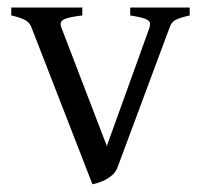

<svg xmlns="http://www.w3.org/2000/svg" viewBox="-20 -474 533 509"><path d="M482.9 -433.1Q468.3 -429.7 459 -426.8Q449.7 -423.8 443.8 -420.2Q438 -416.5 434.8 -411.9Q431.6 -407.2 429.2 -399.9L291 -28.8Q286.6 -18.1 278.3 -10.5Q270 -2.9 260.3 2.2Q250.5 7.3 241 10.3Q231.4 13.2 225.1 14.6L64 -399.9Q59.6 -413.6 46.9 -420.7Q34.2 -427.7 9.8 -433.1V-454.1H198.2V-433.1Q179.2 -430.7 167.2 -428.2Q155.3 -425.8 148.7 -422.1Q142.1 -418.5 141.1 -413.1Q140.1 -407.7 143.1 -399.9L263.2 -86.9L376 -399.9Q378.4 -407.2 377.7 -412.4Q377 -417.5 371.1 -421.1Q365.2 -424.8 354.2 -427.5Q343.3 -430.2 325.2 -433.1V-454.1H482.9Z"/></svg>

Font: Gentium Basic
Style: Regular
Weight: 400
Designer: J. Victor Gaultney and Annie Olsen
Foundry: SIL International
Version: Version 1.100